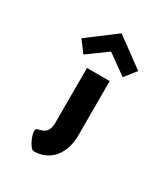

<svg xmlns="http://www.w3.org/2000/svg" viewBox="-94 -313 359 410"><g transform="rotate(30 85.5 -108.0)"><path d="M61 -163V-28C61 0 45 0 33 4C24 8 41 48 51 48C93 48 117 15 117 -29V-163ZM19 -212 40 -184 88 -219 137 -184 159 -212 88 -264Z"/></g></svg>

Font: Hussar Tani
Style: Dwa
Weight: 700
Foundry: Cannot Into Space Fonts
Version: Version 0.92